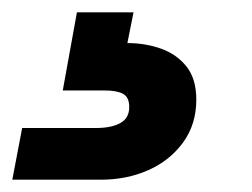

<svg xmlns="http://www.w3.org/2000/svg" viewBox="-111 -27 409 312"><path d="M-91 265 -75 181H45Q70 181 84.5 173Q99 165 99 147Q99 131 89 125.5Q79 120 59 120H-9L14 -7H106L96 43Q125 43 150.5 52Q176 61 192 81Q208 101 208 135Q208 175 186.5 204.5Q165 234 130 249.5Q95 265 53 265Z"/></svg>

Font: DM Sans 24pt Black
Style: Italic
Weight: 900
Italic angle: -10°
Designer: Colophon Foundry, Jonny Pinhorn
Foundry: Colophon Foundry
Version: Version 4.004;gftools[0.9.30]